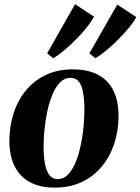

<svg xmlns="http://www.w3.org/2000/svg" viewBox="-20 -860 654 894"><path d="M318 -537Q390.5 -537 437.8 -511.2Q485 -485.5 508.5 -437Q532 -388.5 532 -320.5Q532 -253.5 512.5 -193Q493 -132.5 455 -86Q417 -39.5 361.8 -13Q306.5 13.5 235.5 13.5Q164.5 13.5 117.5 -12.8Q70.5 -39 47.2 -87.5Q24 -136 23.5 -202Q23.5 -271 43 -331.8Q62.5 -392.5 100.5 -438.8Q138.5 -485 193.2 -511Q248 -537 318 -537ZM307.5 -497.5Q280.5 -497.5 260 -476.8Q239.5 -456 224.8 -421.2Q210 -386.5 200.8 -344Q191.5 -301.5 187.2 -257.5Q183 -213.5 183 -175Q183 -128 189.8 -94.8Q196.5 -61.5 210.8 -43.8Q225 -26 249 -26Q276 -26 296.5 -47Q317 -68 331.5 -103Q346 -138 355.2 -180.5Q364.5 -223 368.8 -267.2Q373 -311.5 373 -350Q372.5 -398.5 366.5 -431.2Q360.5 -464 346.5 -480.8Q332.5 -497.5 307.5 -497.5ZM228 -588.5 199.5 -611.5 329.5 -840.5 418 -782.5Q407.5 -763.5 390.5 -741.2Q373.5 -719 352.8 -696.5Q332 -674 309.8 -653.2Q287.5 -632.5 266.5 -615.8Q245.5 -599 228 -588.5ZM424.5 -589 396 -611.5 526 -838.5 614.5 -780.5Q601.5 -756 578.2 -728.2Q555 -700.5 527.8 -673.2Q500.5 -646 473.5 -624Q446.5 -602 424.5 -589Z"/></svg>

Font: Merriweather 96pt ExtraBold
Style: Italic
Weight: 800
Italic angle: -7.8°
Version: Version 2.101